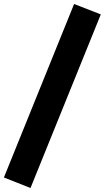

<svg xmlns="http://www.w3.org/2000/svg" viewBox="-28 -825 524 960"><path d="M124.5 115 -8.5 62.5 342.5 -805 476 -753Z"/></svg>

Font: Geologica Thin Roman
Style: Bold
Weight: 700
Version: Version 1.010;gftools[0.9.28]